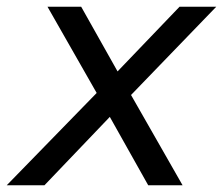

<svg xmlns="http://www.w3.org/2000/svg" viewBox="-65 -550 662 570"><path d="M-45 0 222 -274 76 -530H176L284 -338L468 -530H577L324 -268L477 0H375L261 -203L67 0Z"/></svg>

Font: Montserrat Medium
Style: Italic
Weight: 500
Italic angle: -11.3°
Designer: Julieta Ulanovsky
Foundry: Julieta Ulanovsky
Version: Version 9.000; ttfautohint (v1.8.4.7-5d5b)